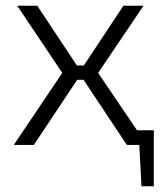

<svg xmlns="http://www.w3.org/2000/svg" viewBox="-20 -505 562 669"><path d="M516 -51V0H433V-51ZM516 -5V144H473L465 -5ZM480 -485 322 -251 492 0H422L255 -251L410 -485ZM110 -485 265 -251 98 0H28L197 -251L40 -485ZM303 -277V-227H217V-277Z"/></svg>

Font: Exo 2 Light
Style: Regular
Weight: 300
Designer: Natanael Gama
Foundry: Natanael Gama
Version: Version 2.010